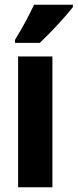

<svg xmlns="http://www.w3.org/2000/svg" viewBox="-20 -786 326 806"><path d="M286 -756V-766H123C102 -722 76 -672 43 -619V-606H147C195 -651 259 -721 286 -756ZM200 0V-549H56V0Z"/></svg>

Font: Noto Sans Gujarati UI ExtraCondensed ExtraBold
Style: Regular
Weight: 800
Width: 2
Designer: Jelle Bosma - Monotype Design Team, Universal Thirst
Foundry: Monotype Imaging Inc.
Version: Version 2.106